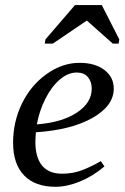

<svg xmlns="http://www.w3.org/2000/svg" viewBox="-20 -715 484 745"><path d="M421.4 -371.1Q421.4 -304.7 339.4 -257.8Q257.3 -210.9 119.1 -201.7L117.2 -166Q117.2 -104 143.3 -72.5Q169.4 -41 220.7 -41Q264.6 -41 301.8 -55.9Q338.9 -70.8 371.1 -89.8L385.3 -69.3Q340.3 -31.2 290.3 -10.7Q240.2 9.8 195.3 9.8Q116.2 9.8 73.5 -34.4Q30.8 -78.6 30.8 -161.1Q30.8 -242.7 65.2 -313.2Q99.6 -383.8 160.6 -427.5Q221.7 -471.2 288.6 -471.2Q348.6 -471.2 385 -443.6Q421.4 -416 421.4 -371.1ZM123 -232.4Q219.7 -239.7 277.8 -277.8Q335.9 -315.9 335.9 -371.1Q335.9 -398.4 321 -416Q306.2 -433.6 277.8 -433.6Q243.7 -433.6 211.4 -405.8Q179.2 -377.9 155.8 -331.1Q132.3 -284.2 123 -232.4ZM153.8 -545.9 156.2 -562 271 -695.3H375L442.9 -562L440.4 -545.9H417.5L316.9 -635.3L185.1 -545.9Z"/></svg>

Font: Liberation Serif
Style: Italic
Weight: 400
Italic angle: -16.333°
Designer: Steve Matteson
Foundry: Ascender Corporation
Version: Version 2.1.5